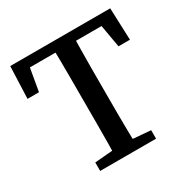

<svg xmlns="http://www.w3.org/2000/svg" viewBox="-152 -805 926 943"><g transform="rotate(-30 310.5 -333.5)"><path d="M152 0V-48L294 -60H326L469 -48V0ZM251 0Q253 -51 253.5 -102Q254 -153 254 -205.5Q254 -258 254 -310V-357Q254 -409 254 -460.5Q254 -512 253.5 -564Q253 -616 251 -667H370Q369 -617 368 -565Q367 -513 367 -461.5Q367 -410 367 -357V-310Q367 -259 367 -207Q367 -155 368 -103.5Q369 -52 370 0ZM20 -485 27 -667H594L601 -485H536L505 -663L556 -613H65L116 -663L85 -485Z"/></g></svg>

Font: Source Serif 4 18pt Medium
Style: Regular
Weight: 500
Designer: Frank Grießhammer
Foundry: Adobe Systems Incorporated
Version: Version 4.004;hotconv 1.0.116;makeotfexe 2.5.65601